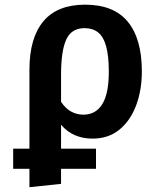

<svg xmlns="http://www.w3.org/2000/svg" viewBox="-20 -564 640 802"><path d="M35 57H381V141H103H35ZM335.5 -544.5Q455.5 -544.5 514 -473Q572.5 -401.5 572.5 -266Q572.5 -188 548.8 -124.2Q525 -60.5 479.2 -22.8Q433.5 15 366.5 15Q326.5 15 293.2 0.8Q260 -13.5 235 -43V204L103 218V-273.5Q103 -405 161 -474.8Q219 -544.5 335.5 -544.5ZM333.5 -446.5Q278.5 -446.5 256.8 -399Q235 -351.5 235 -251V-139Q252.5 -112 276.2 -98.5Q300 -85 328.5 -85Q380 -85 407.2 -129Q434.5 -173 434.5 -264.5Q434.5 -331 423.2 -371Q412 -411 389.5 -428.8Q367 -446.5 333.5 -446.5Z"/></svg>

Font: Fira Code Light SemiBold
Style: Regular
Weight: 600
Monospace: yes
Version: Version 5.002